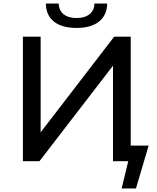

<svg xmlns="http://www.w3.org/2000/svg" viewBox="-20 -906 880 1079"><path d="M108.7 -700H208.4V-162.3L621.7 -700H714.7V0H615V-536.9L201.7 0H108.7ZM237.6 -886H310Q311 -847.3 337.4 -826Q363.9 -804.7 410 -804.7Q456 -804.7 482.9 -826Q509.7 -847.3 510.7 -886H582.3Q581.3 -820.4 536.4 -784.7Q491.6 -749 410 -749Q327.6 -749 283.1 -784.7Q238.6 -820.4 237.6 -886ZM707.1 -26.1 746 0H615V-87.6H815.3L744.1 153H663.6Z"/></svg>

Font: iiserrat Thin
Style: Regular
Weight: 100
Designer: Akira Ohta
Foundry: Akira Ohta
Version: Version 1.200;Glyphs 3.3.1 (3343)